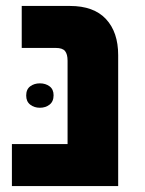

<svg xmlns="http://www.w3.org/2000/svg" viewBox="-20 -625 487 645"><path d="M20 0V-141H207V-421Q207 -443 198.5 -453.5Q190 -464 167 -464H53V-605H215Q295 -605 336 -561Q377 -517 377 -440V0ZM68 -304Q68 -325 81.5 -335Q95 -345 114 -345Q133 -345 146.5 -335Q160 -325 160 -305Q160 -284 146.5 -273.5Q133 -263 114 -263Q95 -263 81.5 -273.5Q68 -284 68 -304Z"/></svg>

Font: Noto Sans Hebrew ExtraBold
Style: Regular
Weight: 800
Designer: Monotype Design Team
Foundry: Monotype Imaging Inc.
Version: Version 2.003